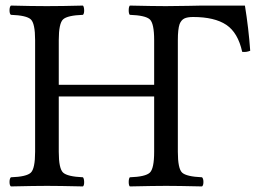

<svg xmlns="http://www.w3.org/2000/svg" viewBox="-20 -667 923 689"><path d="M618.2 -122.1Q618.2 -62 633.5 -47.6Q648.9 -33.2 705.1 -30.8Q710 -25.9 710 -13.9Q710 -2 705.1 2Q617.2 0 576.2 0Q536.1 0 445.8 2Q441.9 -2 441.9 -13.9Q441.9 -25.9 445.8 -30.8Q502 -32.7 517.6 -47.4Q533.2 -62 533.2 -122.1V-320.8H190.9V-122.1Q190.9 -62 206.5 -47.6Q222.2 -33.2 277.8 -30.8Q281.7 -25.9 282 -13.9Q282.2 -2 277.8 2Q189.9 0 148.9 0Q106.9 0 19 2Q14.2 -2 14.2 -13.9Q14.2 -25.9 19 -30.8Q75.2 -32.7 90.6 -47.4Q106 -62 106 -122.1V-522.9Q106 -583 90.6 -597.4Q75.2 -611.8 19 -613.8Q14.2 -617.7 14.2 -629.9Q14.2 -642.1 19 -647Q95.2 -645 147.9 -645Q202.1 -645 277.8 -647Q281.7 -642.1 282 -630.1Q282.2 -618.2 277.8 -613.8Q221.7 -611.8 206.3 -597.4Q190.9 -583 190.9 -522.9V-362.8H533.2V-522.9Q533.2 -583 517.6 -597.4Q502 -611.8 445.8 -613.8Q441.9 -617.7 441.9 -629.9Q441.9 -642.1 445.8 -647Q533.7 -645 575.2 -645Q605 -645 655.8 -646Q692.9 -647 705.1 -647H858.9Q872.1 -565.9 877.9 -484.9Q863.8 -479 849.1 -481Q834 -549.8 792 -577.9Q750 -606 672.9 -606Q652.3 -606 641.4 -600.6Q630.4 -595.2 624.5 -580.6Q618.2 -562.5 618.2 -522.9Z"/></svg>

Font: Linux Libertine O
Style: Regular
Weight: 400
Designer: Philipp H. Poll
Foundry: Philipp H. Poll
Version: Version 5.3.0